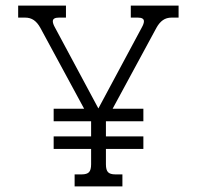

<svg xmlns="http://www.w3.org/2000/svg" viewBox="-20 -667 704 687"><path d="M247 -43H272Q291 -43 298.5 -51Q306 -59 306 -79V-134H172V-179H306V-233H172V-278H281L124 -568Q114 -586 101 -595Q88 -604 70 -604H45V-647H216V-604H191Q169 -604 169 -591Q169 -582 177 -568L332 -279L487 -568Q495 -582 495 -591Q495 -604 473 -604H448V-647H619V-604H594Q576 -604 563 -595Q550 -586 540 -568L383 -278H493V-233H359V-179H493V-134H359V-79Q359 -59 366.5 -51Q374 -43 393 -43H418V0H247Z"/></svg>

Font: Pridi ExtraLight
Style: Regular
Weight: 275
Designer: Katatrad Team
Foundry: CadsonDemak
Version: Version 1.001